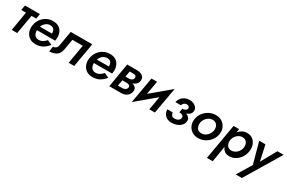

<svg xmlns="http://www.w3.org/2000/svg" viewBox="128 -1733 4753 3184"><g transform="rotate(30 2504.0 -141.0)"><path d="M55 -460H341L324 -365H235L171 0H67L128 -365H38Z M761 -113Q719 -59 662 -24.5Q605 10 521 10Q452 9 405.5 -24Q359 -57 338 -111Q317 -165 325 -230Q329 -256 336 -279Q353 -334 389.5 -377Q426 -420 478 -445Q530 -470 593 -470Q663 -469 708 -438Q753 -407 772.5 -354Q792 -301 785 -235Q783 -222 780 -205H431Q430 -152 454 -116Q478 -80 532 -79Q577 -79 611.5 -100.5Q646 -122 672 -153ZM587 -387Q536 -388 499 -357Q462 -326 446 -279L675 -280Q677 -324 657 -355Q637 -386 587 -387Z M1343 -460 1263 0H1157L1219 -360H1020L986 -160Q972 -78 922 -41.5Q872 -5 783 -1L797 -97Q829 -102 851.5 -118.5Q874 -135 881 -175L931 -460Z M1851 -113Q1809 -59 1752 -24.5Q1695 10 1611 10Q1542 9 1495.5 -24Q1449 -57 1428 -111Q1407 -165 1415 -230Q1419 -256 1426 -279Q1443 -334 1479.5 -377Q1516 -420 1568 -445Q1620 -470 1683 -470Q1753 -469 1798 -438Q1843 -407 1862.5 -354Q1882 -301 1875 -235Q1873 -222 1870 -205H1521Q1520 -152 1544 -116Q1568 -80 1622 -79Q1667 -79 1701.5 -100.5Q1736 -122 1762 -153ZM1677 -387Q1626 -388 1589 -357Q1552 -326 1536 -279L1765 -280Q1767 -324 1747 -355Q1727 -386 1677 -387Z M2012 -460H2202Q2242 -460 2276 -446.5Q2310 -433 2328.5 -405Q2347 -377 2341 -334Q2335 -294 2308 -269Q2281 -244 2244 -232Q2283 -222 2306.5 -197Q2330 -172 2324 -124Q2316 -69 2273 -35Q2230 -1 2163 0H2040H1935ZM2184 -380H2106L2087 -272H2159Q2187 -272 2209 -287.5Q2231 -303 2236 -328Q2239 -351 2224 -365Q2209 -379 2184 -380ZM2162 -193H2073L2053 -80H2135Q2168 -80 2193 -96Q2218 -112 2222 -138Q2227 -163 2210 -177.5Q2193 -192 2162 -193Z M2584 -460 2539 -202 2897 -502 2808 0H2701L2746 -258L2389 42L2477 -460Z M3133 10Q3051 10 3006 -34.5Q2961 -79 2959 -150H3061Q3066 -119 3082 -97.5Q3098 -76 3138 -75Q3176 -75 3205 -93Q3234 -111 3239 -142Q3246 -176 3220.5 -190.5Q3195 -205 3157 -207L3165 -253L3169 -280Q3201 -282 3225 -295Q3249 -308 3254 -334Q3256 -355 3241.5 -368.5Q3227 -382 3201 -382Q3167 -383 3147 -362.5Q3127 -342 3119 -319L3015 -320Q3024 -362 3050 -396Q3076 -430 3115.5 -449.5Q3155 -469 3205 -470Q3248 -470 3285 -453Q3322 -436 3342.5 -406Q3363 -376 3357 -337Q3351 -302 3326 -279Q3301 -256 3265 -245Q3303 -231 3325.5 -204.5Q3348 -178 3342 -134Q3336 -89 3304.5 -57Q3273 -25 3227.5 -7.5Q3182 10 3133 10Z M3431 -230Q3441 -298 3480.5 -352.5Q3520 -407 3579.5 -438.5Q3639 -470 3709 -470Q3778 -470 3827.5 -437.5Q3877 -405 3901 -350.5Q3925 -296 3916 -230Q3906 -162 3866.5 -108Q3827 -54 3767.5 -22Q3708 10 3638 10Q3569 10 3519.5 -22.5Q3470 -55 3446 -109.5Q3422 -164 3431 -230ZM3541 -230Q3536 -193 3545.5 -160Q3555 -127 3580 -106.5Q3605 -86 3644 -86Q3684 -85 3718 -104.5Q3752 -124 3775.5 -157.5Q3799 -191 3806 -230Q3812 -267 3802 -300Q3792 -333 3767 -353.5Q3742 -374 3703 -375Q3663 -375 3629 -355.5Q3595 -336 3571.5 -302.5Q3548 -269 3541 -230Z M4042 220H3931L4049 -460H4156L4144 -391Q4173 -428 4213.5 -450Q4254 -472 4304 -472Q4368 -473 4412 -440Q4456 -407 4476 -351.5Q4496 -296 4487 -230Q4478 -161 4441.5 -106Q4405 -51 4350.5 -19Q4296 13 4232 12Q4177 12 4143 -15Q4109 -42 4093 -85ZM4376 -230Q4385 -289 4357.5 -331Q4330 -373 4272 -373Q4237 -374 4204 -355Q4171 -336 4147.5 -303Q4124 -270 4117 -230Q4112 -192 4122 -159.5Q4132 -127 4155.5 -107.5Q4179 -88 4214 -87Q4253 -86 4287.5 -104.5Q4322 -123 4345.5 -156Q4369 -189 4376 -230Z M5008 -460 4600 219H4482L4650 -58L4540 -460H4659L4724 -165L4889 -460Z"/></g></svg>

Font: Jost* Medium
Style: Italic
Weight: 500
Italic angle: -10°
Version: Version 3.7